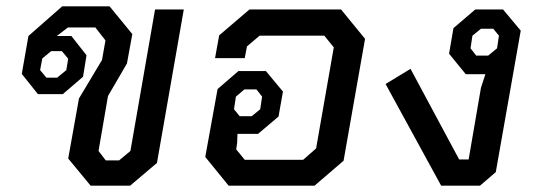

<svg xmlns="http://www.w3.org/2000/svg" viewBox="-20 -588 1701 608"><path d="M196 -86 230 -276 303 -398 314 -460 282 -501H195L160 -474H206L254 -413L243 -345L179 -290H100L49 -354L70 -474L177 -568H327L399 -480L382 -387L322 -284L292 -110L315 -80H357L393 -110L471 -558H562L477 -72L392 0H267ZM161 -342 190 -366 196 -402 176 -426H142L114 -403L107 -366L127 -342Z M630 -91 669 -306 735 -363H822L876 -298L862 -219L797 -164H732L731 -136L728 -115L755 -82H940L981 -118L1037 -438L1007 -475H802L762 -441L755 -404H661L674 -476L770 -558H1060L1136 -465L1068 -79L976 0H704ZM777 -220 804 -242 810 -282 792 -305H754L727 -282L721 -242L739 -220Z M1201 -322 1280 -370 1434 -83H1464L1503 -310L1517 -353H1455L1402 -418L1416 -499L1485 -558H1573L1629 -491L1550 -43L1500 0H1377ZM1526 -412 1554 -435 1560 -475 1542 -497H1503L1476 -475L1470 -435L1488 -412Z"/></svg>

Font: Chakra Petch Medium
Style: Italic
Weight: 500
Italic angle: -10°
Designer: Katatrad Aksorn Co.,Ltd.
Foundry: Cadson Demak Co.,Ltd.
Version: Version 1.000; ttfautohint (v1.6)